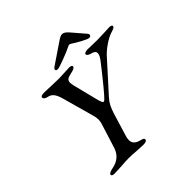

<svg xmlns="http://www.w3.org/2000/svg" viewBox="-213 -1002 1179 1179"><g transform="rotate(-45 377.0 -412.0)"><path d="M98 -7Q99 -20 134 -27Q209 -40 231 -109L279 -262Q286 -282 286 -300Q286 -318 278 -345L221 -550Q212 -581 199 -597.5Q186 -614 164 -618Q136 -624 136 -640Q136 -653 168 -653Q184 -653 222 -651Q264 -649 292 -649Q308 -649 340 -651Q368 -653 383 -653Q406 -653 406 -641Q405 -627 369 -620Q343 -615 332.5 -607.5Q322 -600 322 -584Q322 -571 326 -555L368 -388Q377 -354 385 -354Q390 -354 398.5 -362Q407 -370 417 -382Q443 -411 501 -484Q527 -518 542 -536Q571 -571 571 -591Q571 -602 563 -608.5Q555 -615 537 -619Q527 -622 520 -627Q513 -632 513 -639Q513 -645 522 -648.5Q531 -652 544 -652Q570 -652 583 -651L628 -650Q652 -650 688 -652Q720 -654 730 -654Q757 -654 754 -641Q753 -635 747.5 -632Q742 -629 733.5 -626Q725 -623 721 -622Q692 -613 656.5 -589Q621 -565 599 -541Q580 -521 497 -428L430 -354Q410 -332 399 -310.5Q388 -289 378 -257L333 -109Q328 -95 328 -78Q328 -39 379 -27Q392 -24 397.5 -20.5Q403 -17 403 -10Q403 -3 394.5 1Q386 5 373 5Q356 5 336.5 3.5Q317 2 308 2Q280 -1 251 -1Q219 -1 189 2Q179 2 159 3.5Q139 5 122 5Q98 5 98 -7ZM313 -706Q313 -713 322 -719L449 -805Q469 -819 479 -824Q489 -829 498 -829Q516 -829 537 -805L611 -719Q616 -713 616 -706Q616 -701 611.5 -697.5Q607 -694 600 -694Q590 -694 554.5 -713Q519 -732 497 -747Q490 -752 484 -752Q478 -752 471 -748Q448 -736 394.5 -715.5Q341 -695 328 -695Q311 -695 313 -706Z"/></g></svg>

Font: EB Garamond Medium
Style: Italic
Weight: 500
Italic angle: -17.2°
Designer: Georg Duffner and Octavio Pardo
Foundry: Georg Duffner
Version: Version 1.000